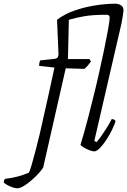

<svg xmlns="http://www.w3.org/2000/svg" viewBox="-166 -820 689 1040"><path d="M-73 200Q-82 200 -97 195Q-112 190 -126 182.5Q-140 175 -146 168Q-144 154 -139 149Q-69 141 -9 115Q-4 105 6 71Q16 37 27.5 -7.5Q39 -52 49.5 -95.5Q60 -139 66 -169Q80 -232 96.5 -304.5Q113 -377 129 -454L46 -463Q46 -482 52 -493L129 -501Q141 -503 145 -507.5Q149 -512 151 -524L143 -713Q185 -745 241 -764Q297 -783 354.5 -791.5Q412 -800 459 -800Q475 -800 489 -791.5Q503 -783 503 -764Q503 -760 500 -738.5Q497 -717 492 -693L345 -57L356 -50Q365 -58 380.5 -80Q396 -102 412.5 -128Q429 -154 439 -175Q454 -175 460 -164Q454 -143 440 -115Q426 -87 409 -61Q392 -35 374.5 -17.5Q357 0 344 0Q335 0 318 -6.5Q301 -13 287 -21.5Q273 -30 270 -36Q277 -57 288 -96.5Q299 -136 312 -185Q325 -234 337 -284Q354 -351 370 -422Q386 -493 399 -556Q412 -619 420 -664Q428 -709 428 -724Q428 -740 411 -740Q336 -740 290.5 -732Q245 -724 207 -713L202 -500H318L327 -487Q320 -477 309.5 -465Q299 -453 291 -447L190 -450L68 87Q62 98 45.5 116.5Q29 135 7 154.5Q-15 174 -36.5 187Q-58 200 -73 200Z"/></svg>

Font: Texturina 72pt 72pt ExtraLight
Style: Italic
Weight: 200
Italic angle: -11°
Designer: Guillermo Torres Carreño
Foundry: Omnibus-Type
Version: Version 1.002; ttfautohint (v1.8.3)